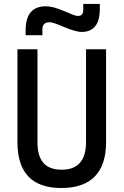

<svg xmlns="http://www.w3.org/2000/svg" viewBox="-20 -943 626 973"><path d="M291 9.8C439.5 9.8 517.6 -67.4 517.6 -222.7V-693.4H416V-222.7C416 -129.9 374.5 -83 293 -83C208 -83 169.9 -129.9 169.9 -222.7V-693.4H68.4V-222.7C68.4 -67.4 142.6 9.8 291 9.8ZM109.9 -764.6H194.8V-793.9C194.8 -818.4 207 -830.1 231 -830.1C247.6 -830.1 272 -819.8 299.8 -808.1C341.8 -790.5 372.1 -781.2 394 -781.2C455.1 -781.2 485.8 -820.3 485.8 -898.4V-922.9H401.9V-893.6C401.9 -872.6 393.1 -862.3 375.5 -862.3C359.4 -862.3 342.3 -871.6 304.2 -887.2C266.6 -902.8 238.8 -911.1 212.4 -911.1C144 -911.1 109.9 -870.6 109.9 -789.1Z"/></svg>

Font: Cascadia Code PL
Style: Regular
Weight: 400
Monospace: yes
Designer: Aaron Bell
Foundry: Saja Typeworks
Version: Version 2404.023